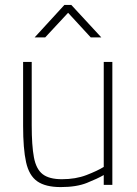

<svg xmlns="http://www.w3.org/2000/svg" viewBox="-20 -752 556 781"><path d="M227 9Q165 9 131.5 -14.5Q98 -38 86 -92.5Q74 -147 74 -240V-500H109V-242Q109 -160 118 -112Q127 -64 153.5 -43.5Q180 -23 232 -23Q288 -23 332 -40Q376 -57 402 -73V-500H437V0H402V-40Q376 -25 333.5 -8Q291 9 227 9ZM121 -600 242 -732H270L392 -600H349L257 -700L164 -600Z"/></svg>

Font: TitilliumWeb ExtraLight
Style: Regular
Weight: 400
Designer: Mohamed Gaber, Accademia di Belle Arti di Urbino and others
Foundry: Kief Type Foundry, Accademia di Belle Arti di Urbino and others
Version: Version 3.000; ttfautohint (v1.8.2)